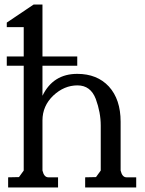

<svg xmlns="http://www.w3.org/2000/svg" viewBox="-20 -830 643 850"><path d="M168 -539H322V-580H168V-810H129L10 -730V-710H85V-580H10V-539H85V-75L64 -46L16 -45V0H237V-45H194Q175 -45 168 -75V-297Q168 -361 216 -407Q264 -452 323 -452Q381 -452 404 -392Q426 -332 426 -274V-75L405 -46L357 -45V0H583V-45H540Q521 -45 514 -75V-291Q514 -390 462 -447Q410 -503 322 -503Q215 -503 168 -406Z"/></svg>

Font: Sawarabi Mincho
Style: Regular
Weight: 400
Version: Version 1.082; ttfautohint (v1.8.4.7-5d5b)